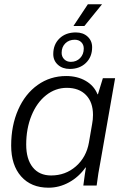

<svg xmlns="http://www.w3.org/2000/svg" viewBox="-20 -864 578 894"><path d="M389 -844H455L373 -743H322ZM228 -612Q228 -657 257 -685Q286 -713 333 -713Q367 -713 388 -693.5Q409 -674 409 -644Q409 -599 380 -571Q351 -543 305 -543Q271 -543 249.5 -562.5Q228 -582 228 -612ZM370 -638Q370 -656 358.5 -667.5Q347 -679 328 -679Q301 -679 284 -662Q267 -645 267 -618Q267 -600 279 -588Q291 -576 310 -576Q336 -576 353 -593.5Q370 -611 370 -638ZM32 -186Q32 -279 64.5 -353Q97 -427 155.5 -468.5Q214 -510 288 -510Q340 -510 379 -487.5Q418 -465 434 -425H436L459 -500H516L450 -124Q436 -51 430 0H368Q376 -61 380 -84H378Q347 -40 301.5 -15Q256 10 206 10Q125 10 78.5 -42.5Q32 -95 32 -186ZM394 -200 409 -287Q413 -307 413 -329Q413 -388 380.5 -421.5Q348 -455 291 -455Q238 -455 194.5 -420.5Q151 -386 126.5 -325.5Q102 -265 102 -191Q102 -123 132.5 -85Q163 -47 218 -47Q285 -47 333.5 -89.5Q382 -132 394 -200Z"/></svg>

Font: Sarabun Light
Style: Italic
Weight: 300
Italic angle: -10°
Designer: Suppakit Chalermlarp | Katatrad Co.,Ltd.
Foundry: Cadson Demak Co.,Ltd.
Version: Version 1.000; ttfautohint (v1.6)